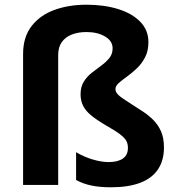

<svg xmlns="http://www.w3.org/2000/svg" viewBox="-20 -785 751 815"><path d="M610 -606Q610 -569 596 -542Q582 -515 561 -495Q540 -475 519 -460Q498 -445 484 -432.5Q470 -420 470 -407Q470 -395 480 -384.5Q490 -374 512.5 -359.5Q535 -345 572 -321Q605 -301 628 -278.5Q651 -256 663.5 -227.5Q676 -199 676 -159Q676 -104 650.5 -66Q625 -28 575 -9Q525 10 451 10Q403 10 367.5 2.5Q332 -5 303 -21V-139Q319 -129 342.5 -119Q366 -109 392.5 -103Q419 -97 441 -97Q480 -97 501.5 -112Q523 -127 523 -157Q523 -175 516 -187.5Q509 -200 489.5 -215Q470 -230 431 -252Q390 -276 366 -296Q342 -316 332 -337.5Q322 -359 322 -385Q322 -416 335.5 -438Q349 -460 369.5 -476Q390 -492 410.5 -507Q431 -522 444.5 -539Q458 -556 458 -580Q458 -611 426 -630Q394 -649 347 -649Q312 -649 285 -638.5Q258 -628 242.5 -606.5Q227 -585 227 -551V0H78V-556Q78 -627 113.5 -673.5Q149 -720 210 -742.5Q271 -765 347 -765Q422 -765 481.5 -746.5Q541 -728 575.5 -692.5Q610 -657 610 -606Z"/></svg>

Font: Noto Sans Cham
Style: Regular
Weight: 400
Designer: Monotype Design Team
Foundry: Monotype Imaging Inc.
Version: Version 2.002